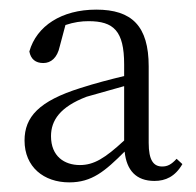

<svg xmlns="http://www.w3.org/2000/svg" viewBox="-20 -830 407 399"><path d="M124 -451C171 -451 198 -474 239 -515C243 -476 263 -454 301 -454C324 -454 344 -463 359 -489L347 -500C336 -488 328 -484 317 -484C299 -484 289 -497 289 -533V-692C289 -776 254 -810 180 -810C108 -810 56 -776 41 -723C44 -707 54 -699 70 -699C86 -699 99 -710 104 -733L116 -778C134 -784 149 -786 164 -786C216 -786 238 -766 238 -696V-672C209 -665 178 -657 147 -647C61 -620 31 -587 31 -538C31 -483 71 -451 124 -451ZM238 -538C198 -501 175 -487 146 -487C114 -487 86 -505 86 -547C86 -580 105 -608 160 -629L238 -651Z"/></svg>

Font: Noto Serif JP Light
Style: Regular
Weight: 300
Designer: Ryoko NISHIZUKA 西塚涼子 (kana & ideographs); Frank Grießhammer (Latin, Greek & Cyrillic); Wenlong ZHANG 张文龙 (bopomofo); San
Foundry: Adobe
Version: Version 2.001;hotconv 1.1.0;makeotfexe 2.6.0